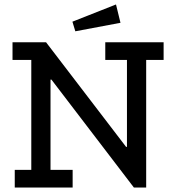

<svg xmlns="http://www.w3.org/2000/svg" viewBox="-20 -839 784 859"><path d="M317 -699 304 -742 499 -819 519 -737ZM634 -571V0H579L210 -483H206V-79H305V0H46V-79H120V-571H36V-650H186L544 -182H548V-571H451V-650H712V-571Z"/></svg>

Font: Zilla Slab Medium
Style: Regular
Weight: 500
Designer: Typotheque.com
Foundry: Typotheque type foundry
Version: Version 1.1; 2017